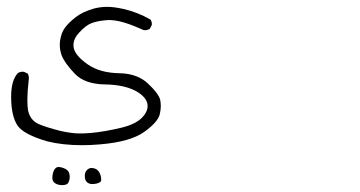

<svg xmlns="http://www.w3.org/2000/svg" viewBox="-20 -263 1040 555"><path d="M155.8 272Q158.7 272 161.9 272Q165 272 168.9 271Q175.8 269.5 178.2 263.7Q181.6 255.9 181.6 249.8Q181.6 243.7 180.2 238.3Q177.7 227.5 162.1 222.2Q154.3 219.7 149.4 219.7Q144 219.7 140.1 223.6Q133.8 230 131.8 244.1Q131.3 247.6 131.3 250.5Q131.3 259.3 136.2 264.2Q143.6 271 155.8 272ZM246.1 269Q260.3 269 269 263.7Q272.5 261.2 272.5 256.3Q272.5 247.1 268.6 238.3Q263.7 227.5 253.9 224.1Q248.5 222.7 245.8 222.7Q243.2 222.7 242.2 222.7Q236.3 223.6 231.4 228.5Q225.1 234.9 225.1 245.1Q225.1 257.8 231 263.2Q237.3 269 246.1 269ZM12.2 16.6Q12.2 72.3 30.8 100.1Q48.3 125.5 116.2 145.5Q161.1 156.7 217.3 156.7Q242.2 156.7 269.5 154.3Q356.9 147 397 118.2Q437 89.4 441.9 66.9Q444.8 54.2 444.8 43.9Q444.8 33.7 442.9 24.9Q438 6.8 407.5 -21.7Q377 -50.3 325.7 -51.3Q269 -52.2 233.9 -76.7Q198.7 -101.1 193.4 -123.5Q192.4 -127.9 192.4 -132.8Q192.4 -151.4 209 -168.9Q228 -189.9 245.1 -196.3Q262.2 -202.6 287.1 -204.6Q291.5 -205.1 294.9 -205.1Q298.3 -205.1 302.5 -204.8Q306.6 -204.6 313.5 -203.6Q335 -200.7 368.2 -187.5Q381.3 -182.1 394.5 -176.3Q397 -175.8 398.2 -175.8Q399.4 -175.8 400.9 -175.8Q402.3 -175.8 404.3 -176.3Q408.7 -177.2 412.6 -179.2L418.5 -189.9Q418.9 -191.9 418.9 -193.8Q418.9 -200.7 415 -206.5Q377.4 -228 335.9 -237.3Q309.1 -243.2 290.3 -243.2Q271.5 -243.2 253.4 -238.8Q219.2 -229.5 198.2 -212.9Q177.2 -196.3 167.2 -182.1Q157.2 -168 153.8 -146.5Q152.8 -139.6 152.8 -133.3Q152.8 -118.2 158.2 -103Q166.5 -81.1 196.3 -49.8Q225.1 -20 282.2 -19Q345.2 -18.1 379.9 4.4Q406.7 22 406.7 43.5Q406.7 52.7 402.1 61.5Q397.5 70.3 390.6 77.1Q372.1 95.7 333.5 105.5Q283.7 117.7 240.2 121.6Q228.5 122.6 221.2 122.6Q213.9 122.6 205.3 122.6Q196.8 122.6 182.6 120.6Q168.5 118.7 153.8 115.2Q111.8 104.5 90.8 95.2Q66.9 84 61 55.7Q59.1 44.4 59.1 23.9Q59.1 3.4 63 -32.2Q63.5 -35.2 63.5 -37.4Q63.5 -39.6 63 -42Q62.5 -46.4 60.1 -50.3L49.8 -55.2Q47.9 -55.7 45.9 -55.7Q38.1 -55.7 31.7 -51.8Q12.2 -31.2 12.2 16.6Z"/></svg>

Font: Bakudai
Style: ExtraLight
Weight: 200
Version: Version 1.48